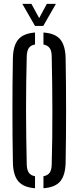

<svg xmlns="http://www.w3.org/2000/svg" viewBox="-20 -976 410 1002"><path d="M162.8 6.3Q102.4 1.8 75.5 -29.9Q48.6 -61.6 47.3 -127.8Q45.9 -197.9 45.4 -265.4Q44.9 -332.9 44.9 -399.9Q44.9 -466.9 45.4 -534.4Q45.9 -601.9 47.3 -672Q48.6 -738.5 75.5 -770.2Q102.4 -801.8 162.8 -806.3V-743.8Q140.6 -740 130.6 -725.6Q120.6 -711.2 119.6 -683.3Q117.6 -613.6 116.8 -543.3Q115.9 -472.9 115.9 -402.1Q115.9 -331.2 117 -259.9Q118 -188.6 119.6 -116.5Q120.6 -88.9 130.6 -74.6Q140.6 -60.4 162.8 -56.2ZM206.8 6.3V-56.2Q229 -60.4 239.1 -74.6Q249.3 -88.9 249.8 -116.5Q251.9 -188.6 252.7 -259.9Q253.5 -331.2 253.3 -402.1Q253.1 -472.9 252.3 -543.3Q251.5 -613.6 249.8 -683.3Q249.3 -711.2 239.1 -725.2Q228.9 -739.2 206.8 -743.8V-806.3Q267.9 -802.1 294.4 -770.4Q321 -738.7 322.5 -672Q323.7 -601.7 324.3 -534Q324.9 -466.3 324.9 -399.6Q324.9 -332.8 324.3 -265.3Q323.7 -197.9 322.5 -127.8Q321 -61.4 294.4 -29.7Q267.9 2 206.8 6.3ZM162.7 -840.6 96.6 -955.8H144L184.4 -881.4L224.4 -955.8H271.8L205.7 -840.6Z"/></svg>

Font: Big Shoulders Stencil Display SC Thin
Style: Regular
Weight: 100
Designer: Patric King
Foundry: XO Type Co
Version: Version 2.001